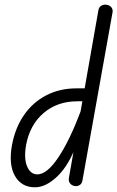

<svg xmlns="http://www.w3.org/2000/svg" viewBox="-20 -792 499 817"><path d="M129 5Q71 5 43.5 -43.5Q16 -92 31 -175Q45 -249 82.5 -303Q120 -357 177 -386.5Q234 -416 305 -416H367L358 -361H309Q224 -361 165.5 -311Q107 -261 91 -175Q81 -117 95.5 -83.5Q110 -50 139 -50Q180 -50 228.5 -122.5Q277 -195 324 -321L310 -188Q275 -91 225.5 -43Q176 5 129 5ZM303 0Q290 0 280.5 -9Q271 -18 273 -34L399 -750Q402 -763 411.5 -768Q421 -773 431 -772Q444 -771 452.5 -762.5Q461 -754 459 -740L331 -25Q329 -12 321 -6Q313 0 303 0Z"/></svg>

Font: Edu VIC WA NT Beginner
Style: Regular
Weight: 400
Designer: Tina and Corey Anderson
Foundry: Google for Education
Version: Version 1.003